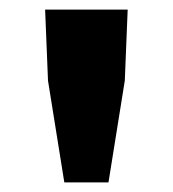

<svg xmlns="http://www.w3.org/2000/svg" viewBox="-20 -704 360 400"><path d="M114 -324 80 -536 74 -684H246L240 -536L206 -324Z"/></svg>

Font: Mada Black
Style: Regular
Weight: 900
Designer: Khaled Hosny
Version: Version 1.5